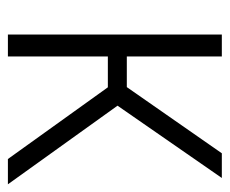

<svg xmlns="http://www.w3.org/2000/svg" viewBox="-68 -514 582 486"><g transform="rotate(90 223.0 -271.0)"><path d="M67.5 0V-541.5H123V-301H200.5L368 -541.5H430.5L247.5 -277.5L446.5 0H382.5L201 -253H123V0Z"/></g></svg>

Font: Encode Sans Condensed Light
Style: Regular
Weight: 300
Width: 3
Designer: Multiple Designers
Foundry: Impallari Type
Version: Version 3.000; ttfautohint (v1.8.3) -l 8 -r 50 -G 200 -x 14 